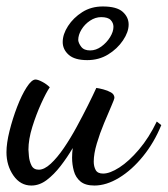

<svg xmlns="http://www.w3.org/2000/svg" viewBox="-21 -544 519 594"><path d="M76 30Q42 30 20.5 -1Q-1 -32 -1 -73Q-1 -101 8.5 -139Q18 -177 32 -213.5Q46 -250 61.5 -274Q77 -298 89 -298Q96 -298 109.5 -291Q123 -284 133 -274Q122 -258 106.5 -224Q91 -190 79 -151.5Q67 -113 67 -81Q67 -76 68.5 -60.5Q70 -45 76.5 -32Q83 -19 99 -19Q116 -19 136 -37.5Q156 -56 176.5 -86Q197 -116 216 -151Q235 -186 251 -218Q267 -250 277 -272Q285 -271 298.5 -267.5Q312 -264 322.5 -258Q333 -252 333 -241Q333 -238 323.5 -216Q314 -194 301 -163Q288 -132 278.5 -100Q269 -68 269 -44Q269 -29 275 -18Q281 -7 298 -7Q319 -7 348.5 -26Q378 -45 409 -81.5Q440 -118 464 -168L478 -157Q456 -103 421.5 -60.5Q387 -18 347.5 6Q308 30 271 30Q243 30 228 17.5Q213 5 207.5 -15Q202 -35 202 -56Q202 -63 202.5 -71Q203 -79 204 -86Q187 -57 166.5 -30.5Q146 -4 123.5 13Q101 30 76 30ZM249 -358Q210 -358 191.5 -374.5Q173 -391 173 -414Q173 -438 189.5 -463.5Q206 -489 233.5 -506.5Q261 -524 297 -524Q340 -524 358.5 -507.5Q377 -491 377 -468Q377 -445 359.5 -419Q342 -393 313.5 -375.5Q285 -358 249 -358ZM258 -388Q276 -388 292.5 -400Q309 -412 319.5 -429Q330 -446 330 -461Q330 -473 321.5 -482Q313 -491 292 -491Q274 -491 257.5 -480Q241 -469 231 -452.5Q221 -436 221 -420Q222 -410 230.5 -399Q239 -388 258 -388Z"/></svg>

Font: Dancing Script SemiBold
Style: Regular
Weight: 600
Designer: Pablo Impallari
Foundry: Pablo Impallari
Version: Version 2.001